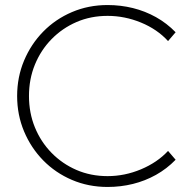

<svg xmlns="http://www.w3.org/2000/svg" viewBox="-20 -731 764 762"><path d="M407 11Q331 11 265.5 -17Q200 -45 151.5 -94.5Q103 -144 75.5 -209.5Q48 -275 48 -350Q48 -425 75.5 -490.5Q103 -556 151.5 -605.5Q200 -655 265.5 -683Q331 -711 407 -711Q459 -711 507.5 -699Q556 -687 599 -663Q642 -639 677 -603L647 -568Q604 -615 539.5 -641.5Q475 -668 407 -668Q340 -668 283.5 -643.5Q227 -619 184.5 -575.5Q142 -532 118.5 -474.5Q95 -417 95 -350Q95 -283 118.5 -225.5Q142 -168 184.5 -124.5Q227 -81 283.5 -56.5Q340 -32 407 -32Q475 -32 539.5 -59Q604 -86 647 -132L677 -97Q642 -61 599 -37Q556 -13 507.5 -1Q459 11 407 11Z"/></svg>

Font: Red Hat Display
Style: Regular
Weight: 300
Designer: Pentagram, MCKL
Foundry: Pentagram, MCKL
Version: Version 1.023